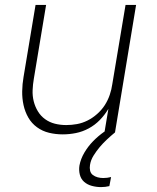

<svg xmlns="http://www.w3.org/2000/svg" viewBox="-20 -540 640 783"><path d="M236 8Q207 8 180 1.5Q153 -5 131 -21Q109 -37 95.5 -60.5Q82 -84 76 -111.5Q70 -139 70.5 -168Q71 -197 76 -226L125 -520H168L118 -219Q114 -196 113 -172.5Q112 -149 117.5 -127Q123 -105 134.5 -86Q146 -67 164 -54Q182 -41 204 -35.5Q226 -30 250 -30Q272 -30 294 -34Q316 -38 337 -48.5Q358 -59 376.5 -75.5Q395 -92 407.5 -111.5Q420 -131 427.5 -153Q435 -175 438 -197L492 -520H535L449 0H406L422 -96Q407 -71 387 -50.5Q367 -30 342 -16.5Q317 -3 290 2.5Q263 8 236 8ZM392 223Q373 223 354.5 218Q336 213 323 201.5Q310 190 305.5 172Q301 154 304 135Q309 108 324 82.5Q339 57 359.5 36Q380 15 404 -2Q428 -19 454 -32L449 0Q432 14 416 29Q400 44 386.5 60Q373 76 361.5 94.5Q350 113 347 133Q345 145 347.5 156Q350 167 358.5 173.5Q367 180 378 183Q389 186 401 186Q409 186 417 185Q425 184 433 182L426 219Q418 221 409 222Q400 223 392 223Z"/></svg>

Font: Iosevka XLt Ex Obl
Style: Regular
Weight: 200
Width: 7
Italic angle: -9°
Monospace: yes
Designer: Belleve Invis
Foundry: Belleve Invis
Version: Version 32.5.0; ttfautohint (v1.8.4)